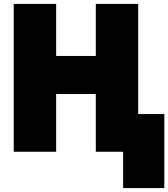

<svg xmlns="http://www.w3.org/2000/svg" viewBox="-20 -743 857 978"><path d="M266 30V-264H468V30H607V215H817V-162H684V-723H468V-458H266V-723H50V30Z"/></svg>

Font: Repo ExtraBlack
Style: Regular
Weight: 400
Designer: Stefan Peev
Foundry: Context Ltd
Version: Version 001.502